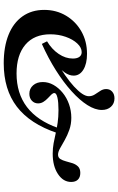

<svg xmlns="http://www.w3.org/2000/svg" viewBox="175 -789 625 1015"><g transform="rotate(90 487.5 -281.5)"><path d="M314.5 11.3Q227.4 11.3 164.1 -14.1Q100.8 -39.5 66.5 -87.9Q32.3 -136.3 32.3 -202.4Q32.3 -266.9 62.9 -318.1Q93.5 -369.4 146 -399.2Q198.4 -429 264.5 -429Q316.9 -429 348.4 -409.7Q379.8 -390.3 379.8 -358.1Q379.8 -334.7 362.9 -310.9Q346 -287.1 308.1 -255.6L296 -262.9Q341.1 -287.9 376.6 -312.5Q412.1 -337.1 437.1 -360.1Q462.1 -383.1 475.4 -402.8Q488.7 -422.6 488.7 -438.7Q488.7 -455.6 479.4 -470.2Q470.2 -484.7 460.5 -499.2Q450.8 -513.7 450.8 -530.6Q450.8 -550 464.5 -562.1Q478.2 -574.2 500 -574.2Q527.4 -574.2 544.4 -555.6Q561.3 -537.1 561.3 -507.3Q561.3 -471.8 535.5 -431Q509.7 -390.3 462.5 -347.6Q415.3 -304.8 351.6 -264.5Q287.9 -224.2 212.1 -190.3L198.4 -217.7Q240.3 -242.7 264.9 -279Q289.5 -315.3 289.5 -354Q289.5 -376.6 280.6 -388.7Q271.8 -400.8 255.6 -400.8Q231.5 -400.8 209.7 -377.4Q187.9 -354 174.6 -316.1Q161.3 -278.2 161.3 -234.7Q161.3 -150 216.1 -103.2Q271 -56.5 368.5 -56.5Q473.4 -56.5 545.6 -111.3Q617.7 -166.1 656.5 -275.8L683.1 -271Q634.7 -127.4 544 -58.1Q453.2 11.3 314.5 11.3ZM475.8 -124.2Q448.4 -124.2 431 -144Q413.7 -163.7 413.7 -195.2Q413.7 -225 429 -252Q444.4 -279 470.6 -300.4Q496.8 -321.8 531 -333.9Q565.3 -346 602.4 -346Q637.1 -346 666.5 -335.5Q696 -325 720.2 -311.3Q744.4 -297.6 763.7 -286.7Q783.1 -275.8 797.6 -275.8Q812.9 -275.8 820.6 -287.9Q828.2 -300 832.7 -317.3Q837.1 -334.7 842.7 -352Q848.4 -369.4 860.1 -381.5Q871.8 -393.5 894.4 -393.5Q916.9 -393.5 929.4 -381Q941.9 -368.5 941.9 -345.2Q941.9 -303.2 900 -275.4Q858.1 -247.6 792.7 -247.6Q763.7 -247.6 737.5 -252.4Q711.3 -257.3 685.1 -263.3Q658.9 -269.4 628.6 -273.8Q598.4 -278.2 562.1 -278.2Q520.2 -278.2 496 -272.6Q471.8 -266.9 471.8 -256.5Q471.8 -249.2 479.8 -240.7Q487.9 -232.3 499.2 -221.8Q510.5 -211.3 518.5 -198.4Q526.6 -185.5 526.6 -170.2Q526.6 -150.8 512.5 -137.5Q498.4 -124.2 475.8 -124.2Z"/></g></svg>

Font: Playfair 5pt SemiExpanded Light ExtraBold
Style: Regular
Weight: 800
Version: Version 2.001;gftools[0.9.30]